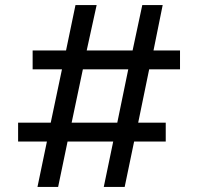

<svg xmlns="http://www.w3.org/2000/svg" viewBox="-20 -728 776 753"><path d="M440 -247 483 -456H305L261 -247ZM469 5H387L424 -173H245L208 5H127L164 -173H51V-247H179L223 -456H108V-530H239L276 -708H359L320 -530H500L538 -708H618L582 -530H686V-456H565L522 -247H630V-173H506Z"/></svg>

Font: LXGW 975 Gothic SC
Style: Regular
Weight: 400
Version: Version 2.01;February 25, 2021